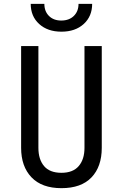

<svg xmlns="http://www.w3.org/2000/svg" viewBox="-20 -970 640 1000"><path d="M300 10Q198 10 144 -46.5Q90 -103 90 -200V-730H180V-200Q180 -140 209.5 -105Q239 -70 300 -70Q360 -70 390 -105Q420 -140 420 -200V-730H510V-200Q510 -102 456.5 -46Q403 10 300 10ZM300 -805Q228 -805 184 -845Q140 -885 140 -950H211Q211 -911 235 -887Q259 -863 299 -863Q340 -863 364.5 -887Q389 -911 389 -950H460Q460 -885 416 -845Q372 -805 300 -805Z"/></svg>

Font: JetBrains Mono NL
Style: Regular
Weight: 400
Monospace: yes
Designer: Philipp Nurullin, Konstantin Bulenkov
Foundry: JetBrains
Version: Version 2.305; ttfautohint (v1.8.4.7-5d5b)